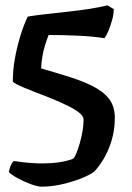

<svg xmlns="http://www.w3.org/2000/svg" viewBox="-20 -594 495 719"><path d="M135 105Q121 105 95 95.5Q69 86 45.5 73Q22 60 13 50Q18 29 23 20Q28 11 32 9Q58 13 85.5 15.5Q113 18 137 18Q171 18 199.5 14Q228 10 253 1Q259 -3 265.5 -19Q272 -35 278.5 -57Q285 -79 289 -102.5Q293 -126 293 -146Q293 -159 276.5 -172Q260 -185 233.5 -198Q207 -211 175.5 -224Q144 -237 114 -248Q91 -257 72 -265Q53 -273 41.5 -279Q30 -285 28 -289Q28 -332 36 -376Q44 -420 56.5 -460.5Q69 -501 84 -532Q115 -537 155 -541.5Q195 -546 236.5 -550.5Q278 -555 316.5 -561Q355 -567 382 -574L406 -560Q406 -541 400 -519.5Q394 -498 386.5 -479.5Q379 -461 371 -451Q327 -458 269 -460.5Q211 -463 162 -463Q155 -445 148.5 -424Q142 -403 138.5 -381Q135 -359 134 -338L214 -314Q276 -296 320 -275Q364 -254 387 -225.5Q410 -197 410 -152Q410 -106 397 -65Q384 -24 365.5 5.5Q347 35 331 50Q315 62 283 74.5Q251 87 212.5 96Q174 105 135 105Z"/></svg>

Font: Texturina 12pt SemiBold
Style: Regular
Weight: 600
Designer: Guillermo Torres Carreño
Foundry: Omnibus-Type
Version: Version 1.002